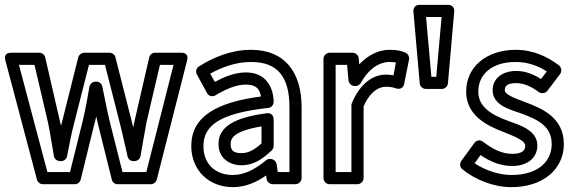

<svg xmlns="http://www.w3.org/2000/svg" viewBox="-22 -733 2345 790"><path d="M173 -25 56 -466H120L175 -231C185 -185 191 -138 200 -90C202 -78 215 -70 225 -70H229C242 -70 252 -80 254 -90C263 -138 272 -184 284 -230L344 -466H410L470 -230C482 -184 492 -137 503 -89C506 -77 516 -70 527 -70H531C544 -70 554 -80 556 -90C565 -138 572 -185 581 -231L636 -466H692L580 -25H482L429 -235C418 -280 410 -325 399 -377C397 -389 386 -397 375 -397H371C358 -397 348 -387 346 -376C337 -324 329 -279 318 -234L266 -25ZM130 6C132 15 142 25 154 25H286C296 25 307 18 310 6L366 -222C369 -233 372 -243 374 -254C376 -245 379 -233 381 -223L438 6C440 16 450 25 462 25H599C609 25 620 17 623 6L748 -485C756 -517 727 -516 724 -516H616C605 -516 595 -509 592 -497L533 -241C531 -229 528 -220 526 -209C523 -220 521 -231 518 -242L453 -497C451 -507 441 -516 429 -516H324C314 -516 303 -508 300 -497L236 -242C234 -233 231 -225 229 -215C227 -223 225 -232 223 -241L164 -497C162 -507 152 -516 140 -516H24C-9 -516 -1 -488 0 -485Z M815 -132C815 -216 881 -267 1082 -289C1095 -290 1104 -302 1104 -314C1103 -373 1073 -435 990 -435C943 -435 899 -416 862 -396L843 -430C892 -457 949 -478 1011 -478C1119 -478 1169 -419 1169 -291V-25H1121L1116 -58C1114 -70 1102 -79 1091 -79H1088C1082 -79 1076 -77 1072 -73C1030 -38 985 -13 936 -13C863 -13 815 -59 815 -132ZM765 -132C765 -33 837 37 936 37C988 37 1033 17 1073 -11L1075 4C1077 15 1088 25 1100 25H1194C1205 25 1219 15 1219 0V-291C1219 -437 1149 -528 1011 -528C926 -528 853 -495 797 -460C787 -454 781 -439 788 -427L830 -350C837 -336 854 -334 865 -341C907 -366 949 -385 990 -385C1032 -385 1046 -367 1052 -336C868 -312 765 -253 765 -132ZM877 -141C877 -81 923 -53 972 -53C1021 -53 1059 -79 1096 -114C1101 -119 1104 -126 1104 -132V-242C1104 -252 1098 -270 1076 -267C944 -250 877 -212 877 -141ZM927 -141C927 -166 943 -194 1054 -213V-143C1024 -116 1000 -103 972 -103C939 -103 927 -113 927 -141Z M1359 -25V-466H1406L1412 -402C1413 -389 1425 -379 1437 -379H1441C1450 -379 1459 -385 1463 -392C1495 -451 1540 -478 1580 -478C1591 -478 1600 -477 1607 -476L1597 -423C1587 -425 1577 -426 1565 -426C1513 -426 1459 -389 1426 -309C1425 -306 1424 -303 1424 -300V-25ZM1309 0C1309 11 1319 25 1334 25H1449C1460 25 1474 15 1474 0V-295C1501 -358 1539 -376 1565 -376C1584 -376 1593 -374 1609 -369C1629 -363 1639 -377 1641 -388L1661 -488C1663 -498 1658 -511 1647 -516C1628 -525 1607 -528 1580 -528C1535 -528 1492 -506 1456 -468L1454 -493C1453 -505 1442 -516 1429 -516H1334C1323 -516 1309 -506 1309 -491Z M1773 -417H1753L1731 -663H1795ZM1796 -367C1808 -367 1820 -377 1821 -390L1847 -686C1849 -706 1833 -713 1822 -713H1704C1684 -713 1678 -697 1679 -686L1705 -390C1706 -378 1717 -367 1730 -367Z M1931 -61 1955 -95C1995 -68 2037 -50 2086 -50C2147 -50 2189 -83 2189 -134C2189 -199 2113 -219 2068 -236C2002 -260 1946 -292 1946 -356C1946 -425 1999 -478 2100 -478C2151 -478 2194 -461 2228 -439L2204 -408C2172 -428 2140 -441 2102 -441C2045 -441 2005 -410 2005 -362C2005 -299 2078 -282 2123 -266C2191 -241 2248 -214 2248 -140C2248 -72 2196 -13 2082 -13C2030 -13 1973 -33 1931 -61ZM1876 -71C1869 -61 1869 -46 1880 -37C1932 6 2008 37 2082 37C2216 37 2298 -40 2298 -140C2298 -250 2207 -287 2141 -312C2080 -334 2055 -347 2055 -362C2055 -376 2061 -391 2102 -391C2133 -391 2163 -378 2195 -354C2205 -347 2221 -348 2230 -359L2283 -429C2290 -439 2289 -455 2278 -464C2235 -497 2175 -528 2100 -528C1981 -528 1896 -459 1896 -356C1896 -256 1986 -214 2050 -190C2109 -167 2139 -151 2139 -134C2139 -117 2131 -100 2086 -100C2044 -100 2007 -118 1965 -150C1953 -159 1938 -156 1930 -145Z"/></svg>

Font: Falling Sky
Style: Ou
Weight: 400
Designer: Paul D. Hunt
Foundry: Adobe Systems Incorporated
Version: Version 1.02